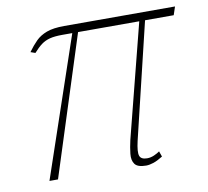

<svg xmlns="http://www.w3.org/2000/svg" viewBox="-66 -608 742 686"><g transform="rotate(-10 305.5 -265.0)"><path d="M61 0 233 -506H197Q169 -506 151.5 -501.5Q134 -497 120.5 -487Q107 -477 91 -459L74 -465Q90 -487 105.5 -502.5Q121 -518 145 -527Q169 -536 209 -536H611L601 -506H497L396 -86Q387 -47 392 -33Q397 -19 419 -19Q432 -19 444.5 -24.5Q457 -30 465 -36L472 -16Q453 -4 438 1Q423 6 411 6Q380 6 370 -8Q360 -22 362.5 -45Q365 -68 371 -94L476 -506H254L92 0Z"/></g></svg>

Font: Noto Serif Thin
Style: Italic
Weight: 100
Italic angle: -12°
Designer: Monotype Design Team
Foundry: Monotype Imaging Inc.
Version: Version 2.014; ttfautohint (v1.8.4.7-5d5b)